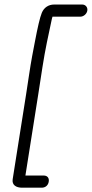

<svg xmlns="http://www.w3.org/2000/svg" viewBox="-20 -756 416 869"><path d="M375.2 -708C377.6 -723 367.1 -735.5 352.1 -735.5H225.1C199.9 -735.5 179 -722 169.2 -697.9C160.6 -676.8 150.6 -633.8 137.7 -565.9L125.7 -502.9C116.7 -455.6 106.2 -379.9 98.3 -330L37.4 55C33.2 81.4 53 93.5 79.8 93.5H168.8C175.9 93.5 184.1 91.6 190.7 85.5C196.8 79.9 199.6 72.7 200.6 66C201.8 58.8 201 51 195.9 45.4C191.1 40.1 184.2 38.5 177.5 38.5H95L153.3 -330C158 -359.4 164.3 -400.4 172.3 -453.1C183.6 -527.2 200.6 -605 212.6 -660.3C214.6 -669.2 216 -676.9 217.6 -680.5H343.4C358.4 -680.5 372.8 -693 375.2 -708Z"/></svg>

Font: MewTooHand
Style: BdWideIta
Weight: 400
Designer: Mew Too, Robert Jablonski
Version: Version 0.77